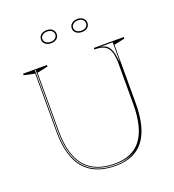

<svg xmlns="http://www.w3.org/2000/svg" viewBox="-161 -1033 1063 1173"><g transform="rotate(-20 370.0 -447.0)"><path d="M391 15Q255 15 187.5 -64.5Q120 -144 120 -304V-683L50 -698V-708H205V-698L135 -683V-304Q135 -151 198.5 -75.5Q262 0 391 0Q506 0 562.5 -75.5Q619 -151 619 -304V-562Q619 -600 613.5 -626Q608 -652 595.5 -668Q583 -684 562 -691Q541 -698 510 -698V-708H705V-698L635 -683V-304Q635 -144 574.5 -64.5Q514 15 391 15ZM391 10Q435 10 470 -1Q505 -12 533 -32Q505 -13 469.5 -4Q434 5 391 5Q304 5 246 -29Q188 -63 159 -132Q130 -201 130 -304V-703H125V-304Q125 -147 191.5 -68.5Q258 10 391 10ZM536 -701Q557 -701 572.5 -695Q588 -689 598.5 -677Q609 -665 615.5 -646.5Q622 -628 625 -602L628 -579H630V-701ZM476 -909Q498 -909 512 -897Q526 -885 526 -866Q526 -847 512 -835.5Q498 -824 476 -824Q453 -824 438.5 -835.5Q424 -847 424 -866Q424 -885 438.5 -897Q453 -909 476 -909ZM476 -833Q494 -833 505.5 -842.5Q517 -852 517 -866Q517 -881 505.5 -890.5Q494 -900 476 -900Q457 -900 445 -890.5Q433 -881 433 -866Q433 -852 445 -842.5Q457 -833 476 -833ZM276 -909Q298 -909 312 -897Q326 -885 326 -866Q326 -847 312 -835.5Q298 -824 276 -824Q253 -824 238.5 -835.5Q224 -847 224 -866Q224 -885 238.5 -897Q253 -909 276 -909ZM276 -833Q294 -833 305.5 -842.5Q317 -852 317 -866Q317 -881 305.5 -890.5Q294 -900 276 -900Q257 -900 245 -890.5Q233 -881 233 -866Q233 -852 245 -842.5Q257 -833 276 -833Z"/></g></svg>

Font: Kalnia Glaze Thin Thin
Style: Regular
Weight: 250
Version: Version 1.110